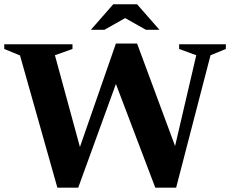

<svg xmlns="http://www.w3.org/2000/svg" viewBox="-31 -878 1081 902"><path d="M698.5 3.5 513.5 -483.5 336.5 3.5H238.5L63 -617.5L-11 -648V-670H309.5V-648L227 -618.5L344.5 -187.5L513.5 -673.5H613L791.5 -192L891 -618.5L810.5 -648V-670H1030V-648L958 -618.5L796.5 3.5ZM654.5 -738 557 -793 459.5 -738H396L501 -858H613L718 -738Z"/></svg>

Font: Newsreader 16pt
Style: Bold
Weight: 700
Designer: Hugues Gentile
Foundry: Production Type
Version: Version 1.003; ttfautohint (v1.8.3)